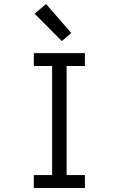

<svg xmlns="http://www.w3.org/2000/svg" viewBox="-20 -934 590 954"><path d="M148 0V-64H239V-606H148V-670H402V-606H311V-64H402V0ZM287 -730 152 -866 209 -914 334 -770Z"/></svg>

Font: Lode
Style: Regular
Weight: 400
Monospace: yes
Designer: Belleve Invis
Foundry: Belleve Invis
Version: Version 29.2.0; ttfautohint (v1.8.3)